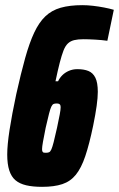

<svg xmlns="http://www.w3.org/2000/svg" viewBox="-20 -716 461 744"><path d="M143 8Q107 8 81.5 2Q56 -4 40 -17.5Q24 -31 16 -55.5Q8 -80 8 -117Q8 -154 17 -212.5Q26 -271 43 -351Q61 -432 77.5 -491Q94 -550 112.5 -589.5Q131 -629 155.5 -652.5Q180 -676 215 -686Q250 -696 299 -696Q319 -696 340.5 -693.5Q362 -691 383 -687Q404 -683 421 -678L396 -558Q375 -561 348.5 -562.5Q322 -564 303 -564Q282 -564 267.5 -560.5Q253 -557 243 -547.5Q233 -538 226 -520Q219 -502 211.5 -473Q204 -444 195 -401H205Q211 -414 221.5 -424.5Q232 -435 247 -441.5Q262 -448 280 -448Q305 -448 322.5 -441Q340 -434 349.5 -415Q359 -396 359 -360Q359 -338 354.5 -305.5Q350 -273 341 -229Q326 -157 310.5 -111Q295 -65 274 -39Q253 -13 221.5 -2.5Q190 8 143 8ZM158 -124Q165 -124 170 -126Q175 -128 179 -137Q183 -146 188 -165.5Q193 -185 201 -221Q208 -254 211.5 -272.5Q215 -291 215 -300Q215 -307 213 -310Q211 -313 207.5 -314Q204 -315 199 -315Q192 -315 187.5 -313Q183 -311 179 -303Q175 -295 170 -275.5Q165 -256 157 -221Q150 -186 146.5 -166.5Q143 -147 143 -138Q143 -131 145 -128Q147 -125 150 -124.5Q153 -124 158 -124Z"/></svg>

Font: Saira ExtraCondensed Black
Style: Italic
Weight: 900
Width: 2
Italic angle: -12°
Designer: Hector Gatti with collaboration of the Omnibus-Type team
Foundry: Omnibus-Type
Version: Version 1.101